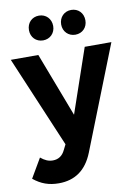

<svg xmlns="http://www.w3.org/2000/svg" viewBox="-112 -824 785 1092"><g transform="rotate(-10 280.5 -278.5)"><path d="M191 -758C150 -758 121 -728 121 -686C121 -645 150 -615 191 -615C231 -615 261 -645 261 -686C261 -728 231 -758 191 -758ZM377 -758C337 -758 307 -728 307 -686C307 -645 337 -615 377 -615C418 -615 447 -645 447 -686C447 -728 418 -758 377 -758ZM335 60 571 -538H417L290 -168L149 -538H-10L213 -11L198 19C183 51 159 67 127 67C102 67 81 58 57 38L-8 149C36 185 81 201 138 201C231 201 297 155 335 60Z"/></g></svg>

Font: Juman SemiBold
Style: Regular
Weight: 600
Designer: Bandar Raffah (Arabic) Julieta Ulanovsky (Latin)
Foundry: Caramella
Version: Version 5.022;PS 005.022;hotconv 1.0.88;makeotf.lib2.5.64775